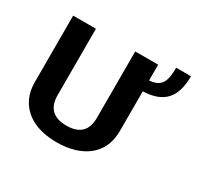

<svg xmlns="http://www.w3.org/2000/svg" viewBox="-156 -957 1232 1173"><g transform="rotate(30 460.5 -370.0)"><path d="M367.2 -108C274.8 -108 228.6 -154.2 228.6 -242V-711H68V-242C68 -200.7 75.3 -164.3 90 -133C132.4 -42.5 226.7 10 367.2 10C410.5 10 450.4 4.7 487.1 -6C594 -37.1 667.5 -114.5 667.5 -242V-523C819.4 -528.1 876.5 -607.4 876.5 -750H772C772 -662.6 758.5 -605.2 667.5 -600V-711H505.8V-242C505.8 -153.7 460.6 -108 367.2 -108Z"/></g></svg>

Font: Asimov
Style: Wid
Weight: 500
Designer: Google
Version: Version 2.000980; 2014